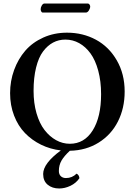

<svg xmlns="http://www.w3.org/2000/svg" viewBox="-20 -843 761 1086"><path d="M350.1 -619.1Q312 -619.1 280.3 -602.3Q248.5 -585.4 223.4 -551.8Q198.2 -518.1 184.1 -460.9Q169.9 -403.8 169.9 -329.1Q169.9 -259.8 186.5 -202.4Q203.1 -145 231.7 -107.9Q260.3 -70.8 297.1 -50.3Q334 -29.8 375 -29.8Q457 -29.8 504.4 -105.5Q551.8 -181.2 551.8 -310.1Q551.8 -383.8 535.6 -443.4Q519.5 -502.9 491.9 -540.8Q464.4 -578.6 428 -598.9Q391.6 -619.1 350.1 -619.1ZM429.2 165Q410.2 192.9 378.4 208Q346.7 223.1 314.9 223.1Q275.4 223.1 249.8 201.9Q224.1 180.7 224.1 141.1Q224.1 81.5 324.2 7.8Q264.6 1 212.6 -24.4Q160.6 -49.8 121.3 -90.3Q82 -130.9 59.6 -189.2Q37.1 -247.6 37.1 -315.9Q37.1 -384.8 59.8 -447Q82.5 -509.3 123 -556.2Q163.6 -603 224.9 -630.6Q286.1 -658.2 358.9 -658.2Q448.7 -658.2 522.5 -618.4Q596.2 -578.6 640.6 -501.7Q685.1 -424.8 685.1 -325.2Q685.1 -231.4 647.2 -156.2Q609.4 -81.1 538.3 -36.6Q467.3 7.8 375 9.8Q343.3 39.1 328.1 64.9Q313 90.8 313 124Q313 143.1 324 153.6Q335 164.1 353 164.1Q388.2 164.1 413.1 139.2Q427.7 146.5 429.2 165ZM465.8 -772H222.2Q216.3 -772 213.1 -778.3Q210 -784.7 210 -791Q210 -801.3 216.6 -812.3Q223.1 -823.2 231.9 -823.2H476.1Q482.4 -823.2 486.3 -817.4Q490.2 -811.5 490.2 -806.2Q490.2 -795.9 482.7 -783.9Q475.1 -772 465.8 -772Z"/></svg>

Font: Common Serif SemiBold
Style: Regular
Weight: 600
Designer: Philipp H. Poll, Khaled Hosny
Foundry: Stefan Peev, Context Ltd.
Version: Version 1.026